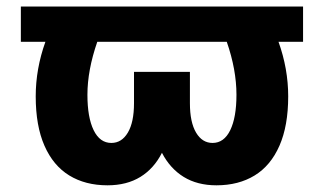

<svg xmlns="http://www.w3.org/2000/svg" viewBox="-20 -550 978 580"><path d="M895.5 -423.8H821.3Q850.6 -342.3 850.6 -258.8Q850.6 -169.9 824.2 -109.9Q797.9 -49.8 749.3 -20Q700.7 9.8 633.8 9.8Q576.2 9.8 534.9 -15.6Q493.7 -41 469.2 -88.4Q445.3 -41 404.1 -15.6Q362.8 9.8 304.7 9.8Q237.8 9.8 189.2 -20Q140.6 -49.8 114.3 -109.9Q87.9 -169.9 87.9 -258.8Q87.9 -342.3 117.2 -423.8H43V-530.3H895.5ZM316.4 -118.2Q347.7 -118.2 366.2 -149.4Q384.8 -180.7 384.8 -238.3V-333H553.7V-238.3Q553.7 -180.7 572.3 -149.4Q590.8 -118.2 622.1 -118.2Q656.7 -118.2 675.5 -156.7Q694.3 -195.3 694.3 -263.7Q694.3 -339.4 665 -423.8H273.9Q244.1 -337.9 244.1 -263.7Q244.1 -195.3 262.9 -156.7Q281.7 -118.2 316.4 -118.2Z"/></svg>

Font: Pretendard GOV ExtraBold
Style: Regular
Weight: 800
Designer: Base glyphs from Inter by Rasmus Andersson; Hangeul glyphs from Noto Sans CJK(Source Han Sans) by Jang Soo-young and Kan
Foundry: Kil Hyung-jin
Version: Version 1.309